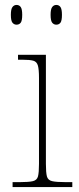

<svg xmlns="http://www.w3.org/2000/svg" viewBox="-20 -758 320 778"><path d="M31 0V-20H61Q97 -20 113.5 -24Q130 -28 134 -43.5Q138 -59 138 -94V-442Q138 -477 133.5 -492.5Q129 -508 115 -512Q101 -516 71 -516H53V-536H166V-94Q166 -59 170 -43.5Q174 -28 191 -24Q208 -20 245 -20H273V0ZM208 -658Q198 -658 191.5 -666Q185 -674 185 -698Q185 -721 191.5 -729.5Q198 -738 208 -738Q219 -738 225 -729.5Q231 -721 231 -698Q231 -674 225 -666Q219 -658 208 -658ZM47 -658Q37 -658 30.5 -666Q24 -674 24 -698Q24 -721 30.5 -729.5Q37 -738 47 -738Q58 -738 64 -729.5Q70 -721 70 -698Q70 -674 64 -666Q58 -658 47 -658Z"/></svg>

Font: Noto Serif Tamil Thin
Style: Italic
Weight: 100
Italic angle: -12°
Designer: Indian Type Foundry, Tom Grace, and the Monotype Design Team
Foundry: Monotype Imaging Inc.
Version: Version 2.003; ttfautohint (v1.8.4.7-5d5b)